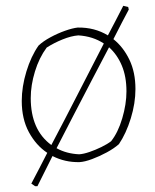

<svg xmlns="http://www.w3.org/2000/svg" viewBox="-20 -552 534 662"><path d="M101 90 88 81Q102 55 115.5 28.5Q129 2 143 -25Q104 -51 79.5 -96.5Q55 -142 55 -204Q55 -253 71 -305.5Q87 -358 113 -395Q129 -410 154 -423.5Q179 -437 204.5 -446Q230 -455 248 -457Q306 -458 352 -430Q365 -455 378.5 -480.5Q392 -506 405 -532L422 -528L424 -519Q414 -500 400.5 -474.5Q387 -449 371 -417Q405 -390 426 -346.5Q447 -303 447 -245Q447 -196 431 -144Q415 -92 390 -55Q373 -40 348 -26.5Q323 -13 297.5 -3.5Q272 6 254 7Q204 8 161 -14Q145 18 131.5 45Q118 72 109 90ZM86 -214Q86 -104 157 -52Q203 -139 248 -227Q293 -315 338 -402Q300 -427 250 -430Q225 -428 195.5 -416Q166 -404 141 -388Q115 -353 100.5 -305.5Q86 -258 86 -214ZM253 -20Q268 -21 288.5 -28Q309 -35 329.5 -45Q350 -55 363 -65Q387 -95 401.5 -144Q416 -193 416 -237Q416 -288 400 -326Q384 -364 356 -389Q328 -336 296.5 -275.5Q265 -215 233.5 -154.5Q202 -94 175 -41Q209 -22 253 -20Z"/></svg>

Font: Labrada ExtraLight
Style: Regular
Weight: 200
Designer: Mercedes Jáuregui
Foundry: Omnibus-Type Team
Version: Version 1.000; ttfautohint (v1.8.4.7-5d5b)